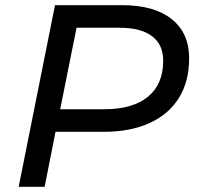

<svg xmlns="http://www.w3.org/2000/svg" viewBox="-20 -720 762 740"><path d="M709 -495Q709 -406 669.5 -342.5Q630 -279 556 -245.5Q482 -212 381 -212H194L152 0H52L192 -700H452Q574 -700 641.5 -646.5Q709 -593 709 -495ZM609 -486Q609 -548 566 -580.5Q523 -613 443 -613H275L212 -299H383Q491 -299 550 -347Q609 -395 609 -486Z"/></svg>

Font: Montserrat Alternates Medium
Style: Italic
Weight: 500
Italic angle: -11.3°
Designer: Julieta Ulanovsky
Foundry: Julieta Ulanovsky
Version: Version 7.200